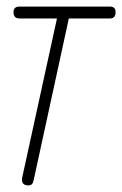

<svg xmlns="http://www.w3.org/2000/svg" viewBox="-20 -570 371 583"><path d="M39 -514Q21 -514 21 -533Q21 -550 39 -550H314Q331 -550 331 -533Q331 -514 314 -514H189L82 -22Q79 -7 67 -7Q47 -7 47 -23Q47 -28 47 -29L153 -514Z"/></svg>

Font: Gruenewald VA
Style: Regular
Weight: 400
Designer: Peter Wiegel
Foundry: Peter Wiegel, nach dem Schriftentwurf von Dr. H. Gr¸newald
Version: Version 0.007